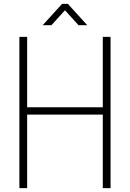

<svg xmlns="http://www.w3.org/2000/svg" viewBox="-20 -970 670 990"><path d="M510 -780H550V0H510V-379H120V0H80V-780H120V-417H510ZM245 -840H200L300 -950H330L430 -840H385L315 -917Z"/></svg>

Font: Cooper Hewitt
Style: Light
Weight: 703
Designer: Village Type and Design LLC
Foundry: Cooper Hewitt Smithsonian Design Museum
Version: 1.000